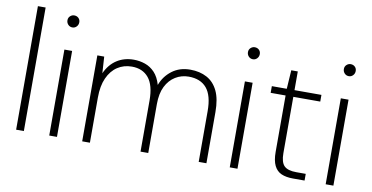

<svg xmlns="http://www.w3.org/2000/svg" viewBox="-71 -911 2137 1102"><g transform="rotate(10 998.0 -360.0)"><path d="M70 0V-720H115V0Z M263 0V-501H308V0ZM286 -634Q271 -634 261 -644.5Q251 -655 251 -670Q251 -685 261.5 -694.5Q272 -704 285 -704Q300 -704 310 -694.5Q320 -685 320 -670Q320 -655 310 -644.5Q300 -634 286 -634Z M455 0V-501H495L501 -405Q525 -458 567.5 -485.5Q610 -513 666 -513Q700 -513 732 -502Q764 -491 788.5 -465Q813 -439 826 -394Q845 -446 889 -479.5Q933 -513 995 -513Q1051 -513 1092.5 -490.5Q1134 -468 1156.5 -421Q1179 -374 1179 -298V0H1134V-296Q1134 -387 1098 -429.5Q1062 -472 993 -472Q951 -472 916 -450.5Q881 -429 860.5 -388Q840 -347 840 -285V0H795V-298Q795 -387 760 -429.5Q725 -472 662 -472Q615 -472 578.5 -448Q542 -424 521 -377.5Q500 -331 500 -263V0Z M1315 0V-501H1360V0ZM1338 -634Q1323 -634 1313 -644.5Q1303 -655 1303 -670Q1303 -685 1313.5 -694.5Q1324 -704 1337 -704Q1352 -704 1362 -694.5Q1372 -685 1372 -670Q1372 -655 1362 -644.5Q1352 -634 1338 -634Z M1683 0Q1643 0 1615.5 -12Q1588 -24 1573.5 -53.5Q1559 -83 1559 -133V-462H1472V-501H1559L1566 -610H1604V-501H1761V-462H1604V-134Q1604 -81 1625 -60Q1646 -39 1696 -39H1751V0Z M1874 0V-501H1919V0ZM1897 -634Q1882 -634 1872 -644.5Q1862 -655 1862 -670Q1862 -685 1872.5 -694.5Q1883 -704 1896 -704Q1911 -704 1921 -694.5Q1931 -685 1931 -670Q1931 -655 1921 -644.5Q1911 -634 1897 -634Z"/></g></svg>

Font: DM Sans 18pt ExtraLight
Style: Regular
Weight: 250
Designer: Colophon Foundry, Jonny Pinhorn
Foundry: Colophon Foundry
Version: Version 4.004;gftools[0.9.30]